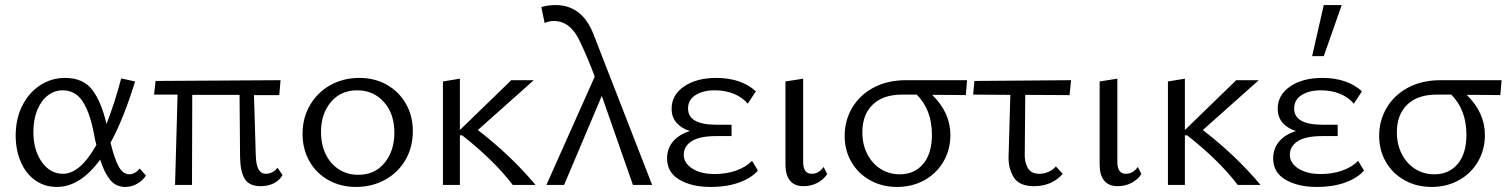

<svg xmlns="http://www.w3.org/2000/svg" viewBox="-20 -731 5969 759"><path d="M42 -195Q42 -262 68.5 -314Q95 -366 139.5 -394.5Q184 -423 237 -423Q309 -423 345 -375.5Q381 -328 401 -241Q434 -325 459 -421L514 -409Q469 -262 417 -167Q432 -104 449 -73Q466 -42 491 -42Q502 -42 513 -48Q524 -54 532 -65L557 -37Q544 -17 522 -4.5Q500 8 475 8Q438 8 415 -20.5Q392 -49 376 -100Q297 8 205 8Q156 8 119 -18.5Q82 -45 62 -91.5Q42 -138 42 -195ZM229 -44Q297 -44 361 -158Q356 -175 351 -204Q335 -287 306.5 -330.5Q278 -374 227 -374Q196 -374 169.5 -354Q143 -334 127.5 -296.5Q112 -259 112 -209Q112 -138 145 -91Q178 -44 229 -44Z M682 -357H589L595 -411L1089 -414L1084 -355H984L991 -121Q992 -79 1002 -61.5Q1012 -44 1031 -44Q1044 -44 1056 -50Q1068 -56 1077 -68L1097 -39Q1085 -18 1062.5 -6.5Q1040 5 1011 5Q966 5 948 -23Q930 -51 929 -111L927 -356H740L739 0H672Z M1176 -202Q1176 -265 1205.5 -315.5Q1235 -366 1286 -394.5Q1337 -423 1401 -423Q1461 -423 1509 -396Q1557 -369 1584.5 -321Q1612 -273 1612 -213Q1612 -149 1583 -99Q1554 -49 1502.5 -20.5Q1451 8 1387 8Q1327 8 1278.5 -19Q1230 -46 1203 -94Q1176 -142 1176 -202ZM1539 -206Q1539 -282 1497.5 -328Q1456 -374 1392 -374Q1327 -374 1288 -327.5Q1249 -281 1249 -210Q1249 -159 1268 -120.5Q1287 -82 1320.5 -61Q1354 -40 1396 -40Q1462 -40 1500.5 -87.5Q1539 -135 1539 -206Z M1807 -196H1798V0H1731V-409L1798 -420V-217L2001 -414H2090L1869 -217Q2000 -116 2097 0H2007Q1932 -98 1807 -196Z M2331 -428Q2307 -494 2275 -562Q2237 -648 2170 -648Q2149 -648 2133 -640L2120 -703Q2146 -711 2176 -711Q2281 -711 2326 -596L2558 0H2482L2359 -352L2210 0H2140Z M2617 -105Q2617 -143 2640 -171Q2663 -199 2707 -213Q2673 -224 2654 -246Q2635 -268 2635 -301Q2635 -356 2684.5 -389.5Q2734 -423 2811 -423Q2910 -423 2968 -370L2936 -321Q2915 -346 2881.5 -360Q2848 -374 2805 -374Q2760 -374 2730 -355.5Q2700 -337 2700 -302Q2700 -270 2728 -254Q2756 -238 2811 -238H2872V-193H2811Q2746 -193 2714.5 -173Q2683 -153 2683 -119Q2683 -86 2717 -64.5Q2751 -43 2805 -43Q2851 -43 2889.5 -56.5Q2928 -70 2953 -95L2976 -57Q2953 -29 2904.5 -10.5Q2856 8 2789 8Q2715 8 2666 -20.5Q2617 -49 2617 -105Z M3085 -80V-409L3155 -420V-91Q3155 -44 3189 -44Q3217 -44 3236 -71L3250 -43Q3236 -21 3211 -8Q3186 5 3156 5Q3121 5 3103 -17Q3085 -39 3085 -80Z M3319 -194Q3319 -254 3348.5 -304.5Q3378 -355 3433 -384.5Q3488 -414 3562 -414H3803L3798 -355Q3753 -356 3665 -356Q3737 -286 3737 -197Q3737 -139 3709.5 -92Q3682 -45 3634 -18.5Q3586 8 3526 8Q3467 8 3419.5 -18.5Q3372 -45 3345.5 -91Q3319 -137 3319 -194ZM3537 -42Q3595 -42 3629.5 -83Q3664 -124 3664 -198Q3664 -297 3604 -357H3546Q3471 -357 3430 -317.5Q3389 -278 3389 -208Q3389 -160 3408.5 -122Q3428 -84 3461.5 -63Q3495 -42 3537 -42Z M3832 -411 4214 -414 4208 -355 4033 -356 4031 -121Q4030 -90 4043 -67Q4056 -44 4089 -44Q4107 -44 4124.5 -51.5Q4142 -59 4154 -73L4181 -44Q4162 -21 4133 -8Q4104 5 4068 5Q4009 5 3987.5 -30Q3966 -65 3967 -111L3974 -356L3827 -357Z M4327 -80V-409L4397 -420V-91Q4397 -44 4431 -44Q4459 -44 4478 -71L4492 -43Q4478 -21 4453 -8Q4428 5 4398 5Q4363 5 4345 -17Q4327 -39 4327 -80Z M4673 -196H4664V0H4597V-409L4664 -420V-217L4867 -414H4956L4735 -217Q4866 -116 4963 0H4873Q4798 -98 4673 -196Z M5013 -105Q5013 -143 5036 -171Q5059 -199 5103 -213Q5069 -224 5050 -246Q5031 -268 5031 -301Q5031 -356 5080.5 -389.5Q5130 -423 5207 -423Q5306 -423 5364 -370L5332 -321Q5311 -346 5277.5 -360Q5244 -374 5201 -374Q5156 -374 5126 -355.5Q5096 -337 5096 -302Q5096 -270 5124 -254Q5152 -238 5207 -238H5268V-193H5207Q5142 -193 5110.5 -173Q5079 -153 5079 -119Q5079 -86 5113 -64.5Q5147 -43 5201 -43Q5247 -43 5285.5 -56.5Q5324 -70 5349 -95L5372 -57Q5349 -29 5300.5 -10.5Q5252 8 5185 8Q5111 8 5062 -20.5Q5013 -49 5013 -105ZM5213 -711H5284L5213 -509H5167Z M5432 -194Q5432 -254 5461.5 -304.5Q5491 -355 5546 -384.5Q5601 -414 5675 -414H5916L5911 -355Q5866 -356 5778 -356Q5850 -286 5850 -197Q5850 -139 5822.5 -92Q5795 -45 5747 -18.5Q5699 8 5639 8Q5580 8 5532.5 -18.5Q5485 -45 5458.5 -91Q5432 -137 5432 -194ZM5650 -42Q5708 -42 5742.5 -83Q5777 -124 5777 -198Q5777 -297 5717 -357H5659Q5584 -357 5543 -317.5Q5502 -278 5502 -208Q5502 -160 5521.5 -122Q5541 -84 5574.5 -63Q5608 -42 5650 -42Z"/></svg>

Font: LXGW Bright GB
Style: Regular
Weight: 400
Designer: Christian Thalmann (Catharsis Fonts)
Foundry: LXGW / Christian Thalmann (Catharsis Fonts) / Fontworks Inc.
Version: Version 5.510